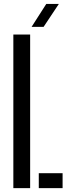

<svg xmlns="http://www.w3.org/2000/svg" viewBox="-20 -980 358 1000"><path d="M49.5 0V-800H137V0ZM182 0V-78H306V0ZM144.5 -840 221 -959.5H286.5L207 -840Z"/></svg>

Font: Big Shoulders Stencil Display SemiBold
Style: Regular
Weight: 600
Designer: Patric King
Foundry: XO Type Co
Version: Version 1.000